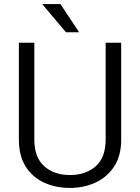

<svg xmlns="http://www.w3.org/2000/svg" viewBox="-20 -923 693 953"><path d="M504.4 -710.9H581.5V-230Q581.5 -149.9 546.6 -96.7Q511.7 -43.5 454.1 -16.8Q396.5 9.8 327.1 9.8Q255.9 9.8 198.2 -16.8Q140.6 -43.5 107.2 -96.7Q73.7 -149.9 73.7 -230V-710.9H150.4V-230Q150.4 -141.6 199.7 -97.9Q249 -54.2 327.1 -54.2Q405.8 -54.2 455.1 -97.9Q504.4 -141.6 504.4 -230ZM279.8 -902.8 373 -762.7H307.6L189.5 -902.8Z"/></svg>

Font: Vazirmatn RD FD Light
Style: Regular
Weight: 300
Designer: Saber Rastikerdar
Foundry: Saber Rastikerdar
Version: Version 33.003